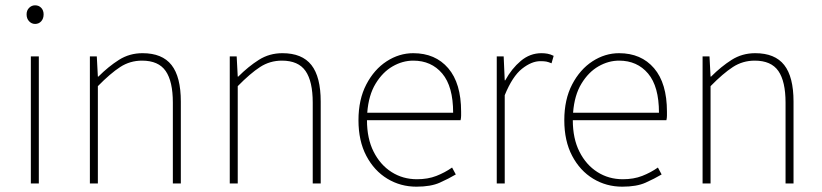

<svg xmlns="http://www.w3.org/2000/svg" viewBox="-20 -690 3092 722"><path d="M96 0V-478H126V0ZM112 -600Q99 -600 89.5 -610Q80 -620 80 -636Q80 -651 89.5 -660.5Q99 -670 112 -670Q126 -670 135 -660.5Q144 -651 144 -636Q144 -620 135 -610Q126 -600 112 -600Z M318 0V-478H344L348 -402H350Q388 -440 427.5 -465Q467 -490 516 -490Q590 -490 625 -445.5Q660 -401 660 -308V0H630V-304Q630 -384 603 -423Q576 -462 514 -462Q469 -462 432 -438Q395 -414 348 -366V0Z M844 0V-478H870L874 -402H876Q914 -440 953.5 -465Q993 -490 1042 -490Q1116 -490 1151 -445.5Q1186 -401 1186 -308V0H1156V-304Q1156 -384 1129 -423Q1102 -462 1040 -462Q995 -462 958 -438Q921 -414 874 -366V0Z M1546 12Q1486 12 1436.5 -18Q1387 -48 1357.5 -104Q1328 -160 1328 -238Q1328 -316 1357.5 -372.5Q1387 -429 1434 -459.5Q1481 -490 1534 -490Q1617 -490 1665.5 -433.5Q1714 -377 1714 -270Q1714 -263 1714 -255Q1714 -247 1712 -238H1360Q1360 -169 1385 -119.5Q1410 -70 1452.5 -43Q1495 -16 1548 -16Q1589 -16 1621 -28.5Q1653 -41 1680 -60L1694 -34Q1667 -18 1633.5 -3Q1600 12 1546 12ZM1534 -462Q1494 -462 1456.5 -440.5Q1419 -419 1392.5 -375.5Q1366 -332 1361 -266H1684Q1684 -365 1643 -413.5Q1602 -462 1534 -462Z M1848 0V-478H1874L1878 -388H1880Q1904 -432 1938.5 -461Q1973 -490 2016 -490Q2028 -490 2039 -488Q2050 -486 2062 -480L2054 -452Q2042 -457 2034 -458.5Q2026 -460 2012 -460Q1979 -460 1943 -431.5Q1907 -403 1878 -332V0Z M2320 12Q2260 12 2210.5 -18Q2161 -48 2131.5 -104Q2102 -160 2102 -238Q2102 -316 2131.5 -372.5Q2161 -429 2208 -459.5Q2255 -490 2308 -490Q2391 -490 2439.5 -433.5Q2488 -377 2488 -270Q2488 -263 2488 -255Q2488 -247 2486 -238H2134Q2134 -169 2159 -119.5Q2184 -70 2226.5 -43Q2269 -16 2322 -16Q2363 -16 2395 -28.5Q2427 -41 2454 -60L2468 -34Q2441 -18 2407.5 -3Q2374 12 2320 12ZM2308 -462Q2268 -462 2230.5 -440.5Q2193 -419 2166.5 -375.5Q2140 -332 2135 -266H2458Q2458 -365 2417 -413.5Q2376 -462 2308 -462Z M2622 0V-478H2648L2652 -402H2654Q2692 -440 2731.5 -465Q2771 -490 2820 -490Q2894 -490 2929 -445.5Q2964 -401 2964 -308V0H2934V-304Q2934 -384 2907 -423Q2880 -462 2818 -462Q2773 -462 2736 -438Q2699 -414 2652 -366V0Z"/></svg>

Font: Assistant ExtraLight
Style: Regular
Weight: 200
Designer: Hebrew By Ben Nathan, Latin by Paul Hunt
Version: Version 3.000